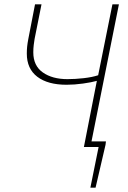

<svg xmlns="http://www.w3.org/2000/svg" viewBox="-20 -680 592 888"><path d="M398 188 436 0H392L397 -26H470L468 -10L422 188ZM368 0 428 -306Q403 -299 363.5 -293.5Q324 -288 288 -288Q201 -288 152.5 -325Q104 -362 104 -432Q104 -449 105.5 -464Q107 -479 111 -500L142 -660H172L140 -500Q138 -488 136 -472Q134 -456 134 -438Q134 -376 178 -345Q222 -314 292 -314Q328 -314 367.5 -318.5Q407 -323 434 -332L500 -660H530L398 0Z"/></svg>

Font: Source Sans 3 VF
Style: Italic
Weight: 200
Italic angle: -11°
Designer: Paul D. Hunt
Foundry: Adobe Systems Incorporated
Version: Version 3.042;hotconv 1.0.118;makeotfexe 2.5.65603